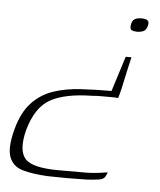

<svg xmlns="http://www.w3.org/2000/svg" viewBox="-48 -408 445 533"><g transform="rotate(5 174.5 -141.0)"><path d="M291 -261H307Q304 -248 300.5 -233Q297 -218 294 -203Q291 -188 287.5 -173Q284 -158 280 -145Q274 -146 260 -146Q246 -146 231.5 -146Q217 -146 209 -145Q133 -144 92 -121.5Q51 -99 33 -33Q19 23 39 46Q59 69 133 69H206Q219 69 230 68Q241 67 249 66Q257 65 262 64Q267 63 269 63Q269 64 268 66.5Q267 69 266 71Q265 73 264 75Q260 83 245.5 85Q231 87 214 88Q203 88 181.5 88.5Q160 89 138.5 88.5Q117 88 104 88Q63 86 34.5 78Q6 70 -3.5 44Q-13 18 1 -34Q14 -82 39 -108.5Q64 -135 98 -146.5Q132 -158 173.5 -160.5Q215 -163 260 -163ZM345 -353Q342 -340 334 -336.5Q326 -333 316 -333Q307 -333 301 -336Q295 -339 298 -353Q300 -362 304.5 -365.5Q309 -369 314.5 -370Q320 -371 326 -371Q331 -371 336 -370Q341 -369 344 -365.5Q347 -362 345 -353Z"/></g></svg>

Font: Genos Thin ExtraLight
Style: Italic
Weight: 250
Italic angle: -8°
Version: Version 1.010